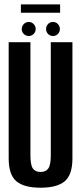

<svg xmlns="http://www.w3.org/2000/svg" viewBox="-20 -872 383 896"><path d="M169.5 4Q247 4 282.5 -26.5Q318 -57 318 -133V-675H217V-147Q217 -102.5 205.5 -86Q194 -69.5 169.5 -69.5Q144.5 -69.5 133.2 -86Q122 -102.5 122 -147V-675H20.5V-133Q20.5 -57 56 -26.5Q91.5 4 169.5 4ZM114 -704Q127.5 -704 137 -713.5Q146.5 -723 146.5 -736.5Q146.5 -750 137 -759.8Q127.5 -769.5 114 -769.5Q100.5 -769.5 91 -759.8Q81.5 -750 81.5 -736.5Q81.5 -723 91 -713.5Q100.5 -704 114 -704ZM227 -704Q241 -704 250.2 -713.5Q259.5 -723 259.5 -736.5Q259.5 -750 250.2 -759.8Q241 -769.5 227 -769.5Q213.5 -769.5 204.2 -759.8Q195 -750 195 -736.5Q195 -723 204.2 -713.5Q213.5 -704 227 -704ZM77.5 -812.5H260.5V-851.5H77.5Z"/></svg>

Font: Anybody ExtraCondensed Medium
Style: Regular
Weight: 500
Width: 2
Version: Version 1.113;gftools[0.9.25]